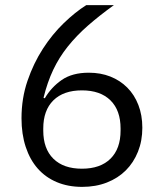

<svg xmlns="http://www.w3.org/2000/svg" viewBox="-20 -718 640 750"><path d="M301 12Q246 12 202 -6.5Q158 -25 127.5 -59.5Q97 -94 80.5 -144Q64 -194 64 -256Q64 -334 87.5 -402.5Q111 -471 147.5 -527.5Q184 -584 229 -627.5Q274 -671 317 -698H425Q368 -657 323.5 -618Q279 -579 245 -536.5Q211 -494 188 -445.5Q165 -397 150 -336L155 -334Q180 -377 221 -405.5Q262 -434 327 -434Q373 -434 411 -419Q449 -404 477 -376Q505 -348 520.5 -308Q536 -268 536 -219Q536 -168 519 -125.5Q502 -83 471.5 -52.5Q441 -22 397.5 -5Q354 12 301 12ZM300 -59Q372 -59 411.5 -98Q451 -137 451 -208V-216Q451 -287 411.5 -326Q372 -365 300 -365Q228 -365 188.5 -326Q149 -287 149 -216V-208Q149 -137 188.5 -98Q228 -59 300 -59Z"/></svg>

Font: IBM Plox Mono
Style: Regular
Weight: 400
Monospace: yes
Designer: Mike Abbink, Paul van der Laan, Pieter van Rosmalen
Foundry: Bold Monday
Version: Version 2.1